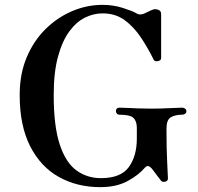

<svg xmlns="http://www.w3.org/2000/svg" viewBox="-20 -758 813 790"><path d="M393 12Q297 12 222 -30Q147 -72 104 -156.5Q61 -241 61 -367Q61 -454 90 -522.5Q119 -591 168 -639Q217 -687 277.5 -712.5Q338 -738 402 -738Q446 -738 485 -725.5Q524 -713 538 -705Q549 -698 557.5 -698.5Q566 -699 573 -702Q578 -704 592 -711Q606 -718 611 -719Q620 -722 631.5 -717.5Q643 -713 643 -701V-519Q643 -509 629.5 -506.5Q616 -504 612 -513Q589 -560 560 -603.5Q531 -647 493 -675Q455 -703 402 -703Q365 -703 329.5 -685.5Q294 -668 265 -628.5Q236 -589 218.5 -524.5Q201 -460 201 -367Q201 -238 226 -163Q251 -88 295 -56.5Q339 -25 395 -25Q477 -25 510 -70.5Q543 -116 543 -188V-232Q543 -258 530 -272Q517 -286 472 -286Q465 -286 461 -290.5Q457 -295 457 -300Q457 -315 472 -315Q479 -315 500.5 -314Q522 -313 549.5 -312Q577 -311 602 -311Q640 -311 678 -313Q716 -315 729 -315Q736 -315 741.5 -311Q747 -307 747 -300Q747 -294 741.5 -290Q736 -286 729 -286Q701 -286 683 -275.5Q665 -265 665 -229Q665 -144 668 -87.5Q671 -31 671 -24Q671 -13 659.5 -10.5Q648 -8 643 -14Q639 -19 629.5 -31.5Q620 -44 611.5 -55.5Q603 -67 601 -68Q588 -81 577 -69Q551 -38 505 -13Q459 12 393 12Z"/></svg>

Font: Zen Old Mincho Black
Style: Regular
Weight: 900
Designer: Yoshimichi Ohira
Foundry: Positype
Version: Version 1.001